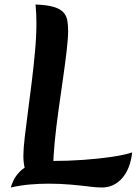

<svg xmlns="http://www.w3.org/2000/svg" viewBox="-20 -822 608 854"><path d="M219 -30 112 -31Q96 -51 90 -74.5Q84 -98 84 -129Q84 -160 90 -211.5Q96 -263 104.5 -327Q113 -391 121.5 -460Q130 -529 136 -596Q142 -663 142 -720Q142 -741 141 -762Q140 -783 138 -802Q190 -800 219.5 -791Q249 -782 262.5 -766.5Q276 -751 279.5 -730.5Q283 -710 283 -684Q283 -652 276.5 -596Q270 -540 260 -471Q250 -402 240 -330Q230 -258 223.5 -192.5Q217 -127 217 -78Q217 -65 217.5 -53Q218 -41 219 -30ZM28 12Q31 0 40 -19.5Q49 -39 68.5 -59Q88 -79 122 -92.5Q156 -106 209 -106Q282 -106 351.5 -111Q421 -116 478 -124.5Q535 -133 568 -144Q559 -69 522.5 -28.5Q486 12 433 12Q410 12 374.5 7.5Q339 3 293.5 -1Q248 -5 195 -5Q156 -5 114 -1.5Q72 2 28 12Z"/></svg>

Font: Merienda
Style: Bold
Weight: 700
Designer: Eduardo Rodriguez Tunni
Foundry: Eduardo Rodriguez Tunni
Version: Version 2.001